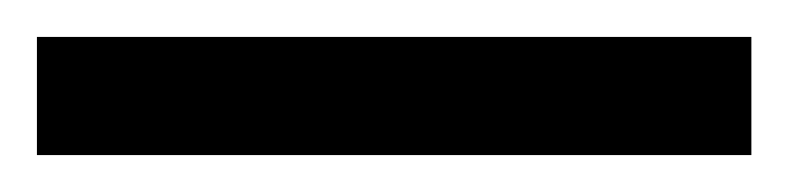

<svg xmlns="http://www.w3.org/2000/svg" viewBox="-22 70 427 104"><path d="M-2 154V90H385V154Z"/></svg>

Font: Noto Sans Tamil Condensed
Style: Regular
Weight: 400
Width: 3
Designer: Jelle Bosma - Monotype Design Team
Foundry: Monotype Imaging Inc.
Version: Version 2.004; ttfautohint (v1.8.4.7-5d5b)